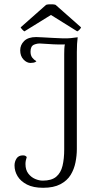

<svg xmlns="http://www.w3.org/2000/svg" viewBox="-20 -879 481 912"><path d="M185 13Q138 13 108 -2.5Q78 -18 63.5 -42Q49 -66 49 -93Q49 -111 58.5 -126Q68 -141 89 -141Q96 -141 100 -139Q104 -137 107 -133Q104 -124 102.5 -116Q101 -108 101 -100Q101 -72 114.5 -54.5Q128 -37 147 -29Q166 -21 183 -21Q225 -21 247 -39.5Q269 -58 277 -91.5Q285 -125 285 -169V-622Q285 -634 285.5 -646Q286 -658 288 -668Q261 -667 234 -668.5Q207 -670 176 -672Q159 -674 142 -667Q125 -660 125 -634Q125 -616 133 -605.5Q141 -595 153 -588Q148 -583 140 -581.5Q132 -580 125 -580Q107 -580 91.5 -596.5Q76 -613 76 -640Q76 -666 95 -684.5Q114 -703 152 -703Q164 -703 185 -701.5Q206 -700 230 -699Q254 -698 275 -697Q299 -696 317 -698Q335 -700 349 -702Q347 -687 346 -670Q345 -653 345 -632V-171Q345 -140 338.5 -107.5Q332 -75 315.5 -48Q299 -21 267 -4Q235 13 185 13ZM244 -856 365 -749Q364 -745 358 -738.5Q352 -732 347 -730L222 -808L96 -730Q92 -732 86 -738.5Q80 -745 78 -749L199 -856Q205 -858 213.5 -858.5Q222 -859 230 -858.5Q238 -858 244 -856Z"/></svg>

Font: Arima Light
Style: Regular
Weight: 300
Designer: Joana Correia and Natanael Gama
Foundry: NDISCOVER
Version: Version 1.101;gftools[0.9.23]